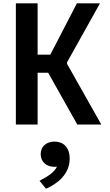

<svg xmlns="http://www.w3.org/2000/svg" viewBox="-20 -750 660 1156"><path d="M206.5 0V-312H270L445.5 0H590L383.5 -366V-374.5L582 -730H443L283 -421H206.5V-730H75.5V0ZM308.5 254.5C313.5 254.5 318.5 254 323 253.5C305 291 263 314.5 218 338.5L257 386.5C329.5 354.5 399.5 296.5 399.5 205.5C399.5 135 359.5 102.5 308.5 102.5C260.5 102.5 225 131 225 178C225 225.5 260.5 254.5 308.5 254.5Z"/></svg>

Font: Monaspace Neon SemiBold
Style: Regular
Weight: 600
Designer: Riley Cran & the Lettermatic Team
Foundry: Lettermatic
Version: Version 1.200 (Monaspace Neon)